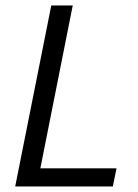

<svg xmlns="http://www.w3.org/2000/svg" viewBox="-20 -676 502 696"><path d="M35.1 0 165.9 -656.3H243.7L126.3 -65.9H402.4L389 0Z"/></svg>

Font: Source Sans 3 VF
Style: Italic
Weight: 200
Italic angle: -11°
Designer: Paul D. Hunt
Foundry: Adobe Systems Incorporated
Version: Version 3.042;hotconv 1.0.118;makeotfexe 2.5.65603